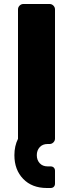

<svg xmlns="http://www.w3.org/2000/svg" viewBox="-20 -720 365 960"><path d="M164 56Q164 80 178.5 96Q193 112 218 112H233Q243 112 249 118Q255 124 255 134V198Q255 208 249 214Q243 220 233 220H214Q140 220 96 174.5Q52 129 52 56Q52 10 70 -26V-673Q70 -684 78 -692Q86 -700 97 -700H228Q239 -700 247 -692Q255 -684 255 -673V-27Q255 -16 247 -8Q239 0 228 0H218Q193 0 178.5 16Q164 32 164 56Z"/></svg>

Font: Hezaedrus
Style: Bold
Weight: 700
Designer: Hubert & Fischer
Foundry: Hubert & Fischer
Version: Version 1.10;September 3, 2019;FontCreator 11.5.0.2425 64-bi